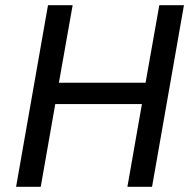

<svg xmlns="http://www.w3.org/2000/svg" viewBox="-20 -720 741 740"><path d="M527 -319H193L137 0H42L165 -700H260L207 -401H541L594 -700H689L566 0H471Z"/></svg>

Font: ABeeZee
Style: Italic
Weight: 400
Italic angle: -10°
Designer: Anja Meiners
Foundry: Anja Meiners
Version: Version 1.003; ttfautohint (v1.8.3)